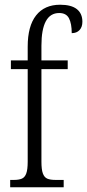

<svg xmlns="http://www.w3.org/2000/svg" viewBox="-20 -791 368 811"><path d="M23 -31H38Q60 -31 72.5 -36.5Q85 -42 91 -58.5Q97 -75 97 -108V-499H26V-536H97V-594Q97 -681 132.5 -726Q168 -771 234 -771Q281 -771 304.5 -752.5Q328 -734 328 -699Q328 -677 316 -664Q304 -651 283 -651Q283 -691 271.5 -713.5Q260 -736 230 -736Q155 -736 155 -598V-536H266V-499H155V-108Q155 -75 161 -58.5Q167 -42 179.5 -36.5Q192 -31 215 -31H249V0H23Z"/></svg>

Font: Noto Serif CondLight
Style: Regular
Weight: 300
Width: 3
Designer: Monotype Design Team
Foundry: Monotype Imaging Inc.
Version: Version 1.001